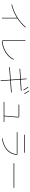

<svg xmlns="http://www.w3.org/2000/svg" viewBox="2530 -3412 941 6040"><g transform="rotate(90 3000.0 -391.5)"><path d="M130.9 -283.2Q121.1 -281.2 119.1 -290Q117.2 -299.8 126 -301.8Q329.1 -349.6 514.2 -462.9Q699.2 -576.2 825.2 -728.5Q831.1 -735.4 838.9 -729.5Q846.7 -723.6 840.8 -715.8Q727.5 -578.1 560.5 -468.8Q558.6 -467.8 558.6 -461.9V-460V9.8Q558.6 19.5 548.8 19.5Q539.1 19.5 539.1 9.8V-450.2Q539.1 -454.1 535.2 -452.1Q342.8 -333 130.9 -283.2Z M1285.2 18.6Q1271.5 19.5 1260.7 9.8Q1250 0 1250 -14.6V-714.8Q1250 -724.6 1259.8 -724.6Q1269.5 -724.6 1269.5 -714.8V-4.9Q1269.5 -1 1276.4 -1Q1464.8 -16.6 1616.2 -111.3Q1767.6 -206.1 1836.9 -349.6Q1840.8 -358.4 1850.1 -354.5Q1859.4 -350.6 1855.5 -340.8Q1785.2 -192.4 1630.9 -95.2Q1476.6 2 1285.2 18.6Z M2798.8 -664.1Q2765.6 -722.7 2717.8 -795.9Q2712.9 -804.7 2720.7 -809.6Q2729.5 -815.4 2735.4 -807.6Q2778.3 -742.2 2817.4 -673.8Q2822.3 -665 2813 -660.2Q2803.7 -655.3 2798.8 -664.1ZM2916 -690.4Q2866.2 -778.3 2834 -826.2Q2828.1 -835 2835.9 -839.8Q2844.7 -844.7 2849.6 -836.9Q2897.5 -762.7 2933.6 -700.2Q2938.5 -691.4 2929.7 -686.5Q2920.9 -681.6 2916 -690.4ZM2100.6 -210.9Q2089.8 -210.9 2089.8 -219.7Q2089.8 -230.5 2098.6 -231.4L2482.4 -258.8Q2486.3 -258.8 2486.3 -264.6L2464.8 -550.8Q2464.8 -555.7 2460 -555.7L2151.4 -536.1Q2140.6 -536.1 2139.6 -544.9Q2139.6 -555.7 2149.4 -555.7L2458 -576.2Q2462.9 -576.2 2462.9 -581.1L2451.2 -749Q2451.2 -759.8 2460 -759.8Q2470.7 -759.8 2470.7 -751L2483.4 -582Q2483.4 -577.1 2488.3 -577.1L2829.1 -598.6Q2839.8 -598.6 2839.8 -589.8Q2839.8 -579.1 2831.1 -579.1L2490.2 -556.6Q2485.4 -556.6 2485.4 -551.8L2505.9 -265.6Q2505.9 -261.7 2510.7 -261.7L2878.9 -289.1Q2889.6 -289.1 2889.6 -280.3Q2889.6 -269.5 2880.9 -268.6L2512.7 -242.2Q2507.8 -242.2 2507.8 -236.3L2529.3 48.8Q2529.3 59.6 2519.5 59.6Q2508.8 59.6 2508.8 50.8L2488.3 -235.4Q2488.3 -239.3 2483.4 -239.3Z M3190.4 -38.1Q3180.7 -38.1 3180.2 -47.9Q3179.7 -57.6 3190.4 -57.6H3614.3Q3619.1 -57.6 3619.1 -63.5L3657.2 -501Q3657.2 -505.9 3652.3 -505.9H3278.3Q3268.6 -505.9 3268.1 -516.1Q3267.6 -526.4 3278.3 -526.4H3642.6Q3656.2 -526.4 3666.5 -515.6Q3676.8 -504.9 3675.8 -491.2L3638.7 -63.5Q3638.7 -58.6 3643.6 -57.6H3809.6Q3819.3 -57.6 3819.8 -47.9Q3820.3 -38.1 3809.6 -38.1Z M4144.5 -450.2Q4134.8 -450.2 4134.8 -460Q4134.8 -469.7 4144.5 -469.7H4820.3Q4835 -469.7 4845.2 -459.5Q4855.5 -449.2 4852.5 -434.6Q4820.3 -242.2 4697.3 -133.3Q4574.2 -24.4 4340.8 17.6Q4332 19.5 4330.1 9.8Q4328.1 1 4336.9 -1Q4564.5 -42 4684.6 -149.4Q4804.7 -256.8 4834 -446.3Q4834 -450.2 4830.1 -450.2ZM4224.6 -679.7Q4214.8 -679.7 4214.8 -689.9Q4214.8 -700.2 4224.6 -700.2H4775.4Q4785.2 -700.2 4785.2 -689.9Q4785.2 -679.7 4775.4 -679.7Z M5120.1 -349.6Q5110.4 -349.6 5110.4 -359.9Q5110.4 -370.1 5120.1 -370.1H5879.9Q5889.6 -370.1 5889.6 -359.9Q5889.6 -349.6 5879.9 -349.6Z"/></g></svg>

Font: Rounded-X Mgen+ 2m thin
Style: Regular
Weight: 100
Designer: [Source Han Sans]
Ryoko NISHIZUKA  (kana & ideographs); Paul D. Hunt (Latin, Greek & Cyrillic); Wenlong ZHANG  (bopomofo
Version: Version 1.059.20150602